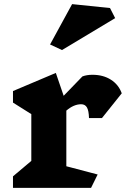

<svg xmlns="http://www.w3.org/2000/svg" viewBox="-20 -912 611 932"><path d="M302 -375V-105L454 -65L422 0H43V-56L132 -131V-358L43 -414V-470L251 -558L289 -447L380 -541Q401 -549 429 -549Q481 -549 518.5 -525Q556 -501 571 -459L475 -339H412Q411 -375 402 -390.5Q393 -406 374 -406Q338 -406 302 -375ZM539 -824 281 -669 223 -696 330 -892 514 -873Z"/></svg>

Font: InknutAntiqua
Style: Bold
Weight: 700
Designer: Claus Eggers Srensen
Foundry: Claus Eggers Srensen
Version: Version 1.000; ttfautohint (v1.2) -l 7 -r 28 -G 50 -x 13 -D 